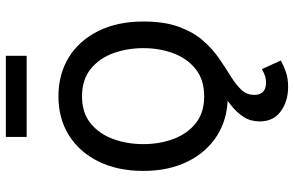

<svg xmlns="http://www.w3.org/2000/svg" viewBox="-190 -578 981 640"><g transform="rotate(-90 300.0 -257.5)"><path d="M299.3 11.7Q225.1 11.7 169.2 -23.4Q113.3 -58.6 82 -122.1Q50.8 -185.5 50.8 -269.5Q50.8 -355 82 -418.7Q113.3 -482.4 169.2 -517.6Q225.1 -552.7 299.3 -552.7Q374 -552.7 430.2 -517.6Q486.3 -482.4 517.6 -418.7Q548.8 -355 548.8 -269.5Q548.8 -185.5 517.6 -122.1Q486.3 -58.6 430.2 -23.4Q374 11.7 299.3 11.7ZM299.3 -66.9Q354.5 -66.9 390.1 -95.2Q425.8 -123.5 442.9 -169.7Q460 -215.8 460 -269.5Q460 -323.7 442.9 -370.4Q425.8 -417 390.1 -445.6Q354.5 -474.1 299.3 -474.1Q244.6 -474.1 209.5 -445.6Q174.3 -417 157.2 -370.6Q140.1 -324.2 140.1 -269.5Q140.1 -215.8 157.2 -169.7Q174.3 -123.5 209.5 -95.2Q244.6 -66.9 299.3 -66.9ZM330.6 212.9Q283.2 212.9 249.5 188.5Q215.8 164.1 215.8 118.2Q215.8 87.9 230.5 64.9Q245.1 42 269.5 22.7Q293.9 3.4 323 -15.9Q352.1 -35.2 380.9 -57.6Q409.7 -80.1 434.1 -109.1Q458.5 -138.2 473.1 -177.5Q487.8 -216.8 487.8 -269.5H548.8Q548.8 -199.7 531.2 -151.6Q513.7 -103.5 485.8 -71.5Q458 -39.6 426.5 -17.8Q395 3.9 367.2 21Q339.4 38.1 321.8 56.4Q304.2 74.7 304.2 100.6Q304.2 118.7 314.2 128.9Q324.2 139.2 344.7 139.2Q358.4 139.2 369.6 135Q380.9 130.9 390.1 125.5L418.9 188.5Q404.3 196.8 382.6 204.8Q360.8 212.9 330.6 212.9ZM434.6 -728V-658.7H164.1V-728Z"/></g></svg>

Font: Atlassian Sans
Style: Regular
Weight: 400
Designer: Rasmus Andersson
Foundry: Modifications by Atlassian Pty Ltd, manufactured by rsms
Version: Version 4.001;git-9221beed3